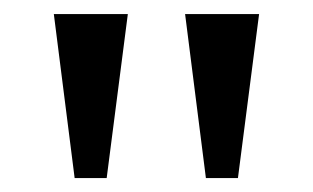

<svg xmlns="http://www.w3.org/2000/svg" viewBox="-20 -734 448 275"><path d="M57.1 -713.9H163.1L132.8 -479H86.9ZM245.1 -713.9H351.1L320.8 -479H274.9Z"/></svg>

Font: Noto Serif Devanagari
Style: Regular
Weight: 400
Designer: Monotype Design Team
Foundry: Monotype Imaging Inc.
Version: Version 1.01